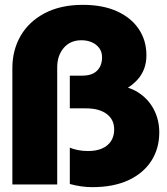

<svg xmlns="http://www.w3.org/2000/svg" viewBox="-20 -761 690 792"><path d="M360 11Q340 11 317 8Q294 5 268 -2V-152Q281 -146 301 -142Q321 -138 344 -138Q377 -138 401 -148.5Q425 -159 438 -179Q451 -199 451 -227Q451 -268 420 -291Q389 -314 335 -314H268V-449H320Q347 -449 364.5 -458Q382 -467 391.5 -484Q401 -501 401 -524Q401 -547 389.5 -562.5Q378 -578 359 -586.5Q340 -595 316 -595Q270 -595 243 -563.5Q216 -532 216 -483V0H31V-480Q31 -554 65 -613Q99 -672 164.5 -706.5Q230 -741 322 -741Q404 -741 462.5 -714.5Q521 -688 552.5 -641Q584 -594 584 -533Q584 -471 544.5 -429.5Q505 -388 444 -372L442 -409Q505 -408 548 -381Q591 -354 614 -310.5Q637 -267 637 -215Q637 -148 604 -97Q571 -46 509.5 -17.5Q448 11 360 11Z"/></svg>

Font: Azeret Mono ExtraBold
Style: Regular
Weight: 800
Designer: Martin Vácha
Foundry: Displaay
Version: Version 1.002